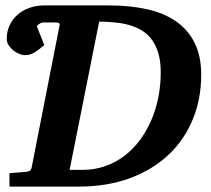

<svg xmlns="http://www.w3.org/2000/svg" viewBox="-20 -691 783 711"><path d="M575.2 -422.9Q575.2 -463.9 566.4 -493.7Q557.6 -523.4 542.2 -544.2Q526.9 -564.9 506.1 -577.6Q485.4 -590.3 461.4 -597.4Q437.5 -604.5 411.6 -607.2Q385.7 -609.9 359.9 -610.8H347.2L237.8 -62H289.1Q332.5 -62.5 370.8 -76.2Q409.2 -89.8 440.9 -114Q472.7 -138.2 497.6 -171.6Q522.5 -205.1 539.8 -244.9Q557.1 -284.7 566.2 -329.8Q575.2 -375 575.2 -422.9ZM725.1 -414.1Q725.1 -324.7 693.8 -248.8Q662.6 -172.9 604 -117.7Q545.4 -62.5 461.2 -31.2Q377 0 271 0H15.1V-49.8Q24.9 -50.8 35.2 -51.3Q45.4 -51.8 53.7 -52.7Q63 -53.7 71.8 -54.2Q84 -55.2 89.4 -57.9Q94.7 -60.5 97.2 -70.8L201.2 -600.1Q201.7 -602.1 200.2 -603.8Q198.7 -605.5 196.8 -606.2Q194.8 -606.9 192.4 -607.4Q189.9 -607.9 188 -607.9H141.1Q132.8 -607.9 125.7 -602.5Q118.7 -597.2 116.2 -594.2L144 -523.9Q123 -505.9 106.9 -496.3Q90.8 -486.8 74.2 -486.8Q62.5 -486.8 50.3 -491.9Q38.1 -497.1 27.8 -505.6Q17.6 -514.2 11.2 -524.7Q4.9 -535.2 4.9 -545.9Q4.9 -574.7 15.9 -597.9Q26.9 -621.1 45.7 -637.2Q64.5 -653.3 89.6 -662.1Q114.7 -670.9 143.1 -670.9H384.8Q461.9 -670.9 524.9 -656.7Q587.9 -642.6 632.3 -611.6Q676.8 -580.6 700.9 -531.7Q725.1 -482.9 725.1 -414.1Z"/></svg>

Font: Charis SIL Am
Style: Bold Italic
Weight: 700
Italic angle: -11°
Foundry: SIL International
Version: Version 5.000